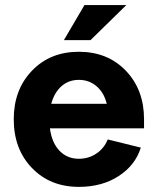

<svg xmlns="http://www.w3.org/2000/svg" viewBox="-20 -729 616 757"><path d="M34.2 -258.8Q34.2 -375.5 106 -450.2Q177.7 -524.9 291 -524.9Q404.3 -524.9 476.1 -450.2Q547.9 -375.5 547.9 -258.8V-223.1H176.8Q184.1 -166.5 214.4 -134.8Q244.6 -103 291 -103Q329.1 -103 359.9 -123.5Q390.6 -144 404.8 -179.2L535.2 -147Q513.7 -77.6 448 -34.9Q382.3 7.8 291 7.8Q177.7 7.8 106 -66.7Q34.2 -141.1 34.2 -258.8ZM291 -414.1Q251 -414.1 222.7 -389.4Q194.3 -364.7 182.1 -319.8H400.9Q390.1 -363.8 360.8 -388.9Q331.5 -414.1 291 -414.1ZM313 -709H478L336.9 -570.8H231.9Z"/></svg>

Font: LT Superior
Style: Bold
Weight: 400
Designer: Daniel Lyons
Foundry: LyonsType
Version: Version 1.000